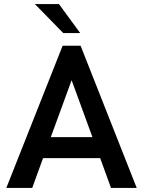

<svg xmlns="http://www.w3.org/2000/svg" viewBox="-20 -921 701 941"><path d="M287 -697H375L650 0H524L471 -146H191L138 0H11ZM433 -249 331 -528 229 -249ZM151 -901H269L373 -759H290Z"/></svg>

Font: Hanken Grotesk SemiBold
Style: Regular
Weight: 600
Designer: Alfredo Marco Pradil
Foundry: Hanken Design Co.
Version: Version 3.014